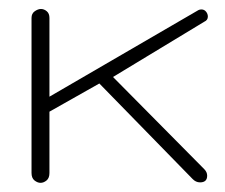

<svg xmlns="http://www.w3.org/2000/svg" viewBox="-20 -399 490 419"><path d="M68.4 0Q62 0 55.4 -5.1Q48.8 -10.3 48.8 -21.5V-359.9Q48.8 -369.6 55.9 -374.5Q63 -379.4 69.3 -379.4Q76.2 -379.4 82 -374.5Q87.9 -369.6 87.9 -359.9V-188L413.1 -377Q416 -378.4 419.4 -378.4Q425.8 -378.4 429.7 -373.5Q433.6 -368.7 433.6 -362.8Q433.6 -355 425.8 -351.6L226.6 -231L425.8 -29.8Q432.1 -23.4 432.1 -15.6Q432.1 -1 416.5 -1Q407.2 -1 399.9 -8.8L196.8 -216.8L87.9 -155.3V-21.5Q87.9 -10.3 81.5 -5.1Q75.2 0 68.4 0Z"/></svg>

Font: Gruppo
Style: Regular
Weight: 400
Designer: Vernon Adams
Foundry: Vernon Adams
Version: Version 1.001; ttfautohint (v1.8.4.7-5d5b);gftools[0.9.28]